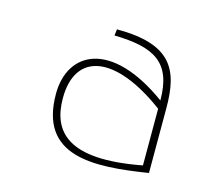

<svg xmlns="http://www.w3.org/2000/svg" viewBox="-61 -778 507 468"><g transform="rotate(15 193.0 -544.0)"><path d="M328 -405C144 -370 97 -430 97 -513C97 -629 195 -647 328 -548ZM347 -555C347 -651 320 -709 181 -709L179 -693C280 -691 328 -665 328 -569C175 -680 78 -625 78 -519C78 -363 209 -369 347 -391Z"/></g></svg>

Font: Advent Pro
Style: Thin
Weight: 100
Designer: Andreas Kalpakidis
Foundry: Andreas Kalpakidis
Version: Version 2.002 2007